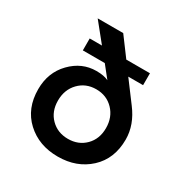

<svg xmlns="http://www.w3.org/2000/svg" viewBox="-164 -832 941 977"><g transform="rotate(30 306.5 -343.5)"><path d="M408 -132Q448 -172 448 -236Q448 -300 408 -341.5Q368 -383 307 -383Q246 -383 206 -341.5Q166 -300 166 -236Q166 -172 206 -132Q246 -92 307 -92Q368 -92 408 -132ZM148 -520V-590H220L132 -699H282L363 -590H502V-520H415L504 -401Q564 -322 564 -236Q564 -123 491 -55.5Q418 12 307 12Q196 12 123 -55.5Q50 -123 50 -236Q50 -334 113 -399Q176 -464 261 -464Q306 -464 332 -451L277 -520Z"/></g></svg>

Font: Renner* Medium
Style: Medium
Weight: 500
Version: Version 003.000 ; ttfautohint (v0.97) -l 8 -r 50 -G 200 -x 1